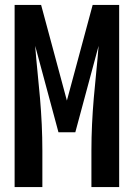

<svg xmlns="http://www.w3.org/2000/svg" viewBox="-20 -755 540 775"><path d="M39 0V-735H146L250 -349L354 -735H461V0H349V-147Q349 -200 351.5 -253Q354 -306 358.5 -358.5Q363 -411 368.5 -464Q374 -517 378 -570L284 -221H216L122 -570Q126 -517 131.5 -464Q137 -411 141.5 -358.5Q146 -306 148.5 -253Q151 -200 151 -147V0Z"/></svg>

Font: Iosevka SS04
Style: Bold
Weight: 700
Monospace: yes
Designer: Belleve Invis
Foundry: Belleve Invis
Version: Version 19.0.0; ttfautohint (v1.8.4)